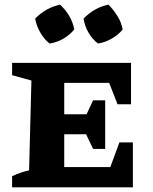

<svg xmlns="http://www.w3.org/2000/svg" viewBox="-20 -805 657 825"><path d="M493 -193H551V0H32V-48Q49 -56 67.5 -62.5Q86 -69 105 -73L115 -459L32 -482V-535H543V-357H485L449 -449H256V-314H352L380 -374H432V-165H380L350 -228H256V-87H454ZM238 -785Q262 -763 278 -735.5Q294 -708 299 -678Q280 -655 251.5 -638.5Q223 -622 193 -618Q170 -636 153.5 -664.5Q137 -693 131 -725Q152 -747 180 -763Q208 -779 238 -785ZM446 -785Q468 -763 485 -735.5Q502 -708 507 -678Q488 -655 459 -638.5Q430 -622 401 -618Q377 -636 360.5 -664.5Q344 -693 339 -725Q360 -747 387.5 -763Q415 -779 446 -785Z"/></svg>

Font: Piazzolla SC
Style: Bold
Weight: 700
Designer: Juan Pablo del Peral
Foundry: Huerta Tipografica
Version: Version 1.330